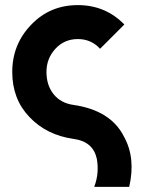

<svg xmlns="http://www.w3.org/2000/svg" viewBox="-20 -532 554 752"><path d="M285 -512Q176 -512 103 -436Q28 -359 28 -250Q28 -144 95 -74Q162 -3 268 12Q344 22 359 89Q364 115 362 143Q360 171 349 200H486Q499 144 494 94.5Q489 45 465 2Q413 -100 268 -121Q218 -128 190 -163Q162 -198 162 -250Q162 -303 197 -341Q232 -379 285 -379Q337 -379 372 -341L467 -436Q393 -512 285 -512Z"/></svg>

Font: Unageo
Style: Bold
Weight: 700
Designer: Richard Sepsi
Foundry: Richard Sepsi
Version: Version 2.000